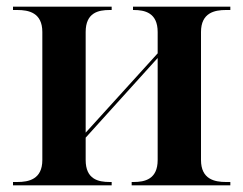

<svg xmlns="http://www.w3.org/2000/svg" viewBox="-20 -556 730 576"><path d="M19 0H315V-10H309C275 -10 237 -18 237 -76V-143L453 -382V-76C453 -18 414 -10 381 -10H375V0H671V-10H658C624 -10 583 -18 583 -76V-460C583 -518 624 -526 658 -526H671V-536H379V-526H381C414 -526 453 -518 453 -460V-396L237 -158V-460C237 -518 275 -526 309 -526H315V-536H19V-526H32C66 -526 107 -518 107 -460V-76C107 -18 66 -10 32 -10H19Z"/></svg>

Font: Noto Serif Display SemiBold
Style: Regular
Weight: 600
Designer: Monotype Design Team
Foundry: Monotype Imaging Inc.
Version: Version 2.009